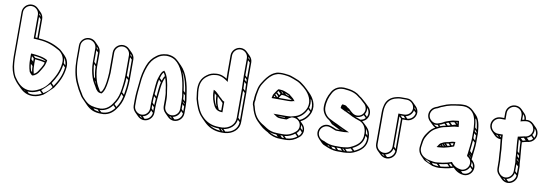

<svg xmlns="http://www.w3.org/2000/svg" viewBox="-66 -1315 5548 1934"><g transform="rotate(10 2708.5 -348.0)"><path d="M210 -738V-494H217C234 -494 247 -492 264 -491C356 -486 421 -456 482 -421C515 -396 541 -358 536 -302C528 -212 490 -148 450 -88C427 -53 398 -24 360 -4C322 17 273 36 219 21C163 6 126 -40 97 -83C79 -115 72 -144 64 -185C62 -196 61 -207 60 -219L58 -252C57 -262 57 -271 57 -282V-738C57 -779 93 -814 134 -814C175 -814 210 -779 210 -738ZM220 -342H219H210V-282C210 -238 216 -198 226 -167C227 -157 235 -150 238 -146C244 -138 251 -132 259 -126C268 -128 276 -130 283 -134L301 -146C323 -164 334 -191 348 -211C356 -226 368 -243 373 -265C378 -280 379 -288 382 -303C340 -330 280 -337 220 -342ZM260 -247V-292C295 -289 331 -285 361 -276C360 -274 360 -271 359 -269C355 -250 345 -237 336 -219C321 -198 311 -173 293 -158L275 -147C274 -147 273 -145 272 -145C265 -168 261 -194 261 -224C260 -232 260 -240 260 -247ZM245 -244V-243L225 -262V-263ZM245 -265 224 -285V-317L245 -297ZM246 -221C246 -197 249 -176 253 -158L240 -172C233 -192 228 -214 226 -240ZM245 -700V-508C239 -509 232 -509 225 -509V-720ZM242 -724 224 -741C224 -746 224 -751 223 -756C232 -747 238 -736 242 -724ZM571 -263C563 -178 528 -117 490 -60L466 -85C503 -141 538 -202 549 -285ZM571 -283 551 -304C552 -324 550 -343 545 -359C560 -339 570 -314 571 -283ZM482 -47C463 -16 433 11 401 29L375 4C395 -12 440 -56 456 -73ZM387 37C351 56 304 70 256 57L240 40C286 46 330 31 363 12ZM221 43C215 40 210 36 204 32L213 35ZM508 -418C502 -424 497 -428 491 -433C488 -435 474 -442 472 -444C415 -478 349 -500 265 -505C263 -505 262 -506 260 -506V-703C260 -728 250 -750 233 -767L197 -803C181 -819 159 -829 134 -829C84 -829 43 -787 43 -738V-282C43 -271 43 -261 44 -251L46 -219C49 -162 63 -116 85 -75C99 -55 113 -34 132 -15L168 21C190 43 217 62 250 71C308 87 364 68 403 45C417 37 498 -44 498 -44C538 -104 577 -171 586 -265C591 -317 571 -356 544 -383ZM239 -326C286 -322 333 -314 366 -295C366 -293 365 -293 365 -291C332 -300 293 -304 258 -307Z M1157 55C1185 18 1205 -23 1216 -78C1225 -125 1235 -196 1235 -252V-461C1235 -486 1225 -508 1208 -525L1172 -561C1156 -577 1133 -587 1109 -587C1060 -587 1018 -545 1018 -496V-290C1018 -273 1012 -204 1009 -190C1002 -147 994 -108 973 -85H970C967 -86 963 -86 960 -87C942 -118 923 -146 912 -182C899 -224 888 -276 888 -331V-472C888 -497 877 -519 861 -535L826 -571C809 -588 787 -597 762 -597C713 -597 671 -556 671 -507V-366C671 -275 686 -189 717 -124L744 -69C752 -56 764 -37 771 -24C785 3 801 16 821 37L856 73C893 109 935 133 1006 133C1079 138 1128 98 1157 55ZM838 -507V-366C838 -309 848 -256 862 -213C875 -169 901 -138 919 -102C924 -97 930 -90 938 -81C942 -77 950 -74 957 -72L968 -70L979 -69C1007 -97 1016 -142 1023 -188C1026 -204 1033 -271 1033 -290V-496C1033 -537 1068 -572 1109 -572C1150 -572 1184 -537 1184 -496V-287C1184 -233 1175 -162 1166 -116C1156 -63 1136 -25 1110 11C1085 50 1035 90 971 82C946 82 925 76 903 72C871 62 855 50 831 27C810 6 797 -7 785 -31C777 -45 765 -64 757 -77C749 -94 740 -112 731 -130C702 -192 685 -277 685 -366V-507C685 -548 720 -582 761 -582C802 -582 838 -548 838 -507ZM873 -469V-349L852 -369V-489ZM870 -493 852 -510C852 -515 852 -519 851 -524C860 -515 866 -505 870 -493ZM873 -328C873 -284 880 -242 889 -205L876 -219C865 -256 855 -301 853 -348ZM898 -176C901 -167 904 -159 907 -151C901 -162 894 -173 889 -185ZM1220 -458V-270L1199 -290V-478ZM1217 -482 1199 -499C1199 -504 1199 -509 1198 -514C1207 -505 1213 -494 1217 -482ZM1220 -249C1220 -200 1212 -140 1204 -95L1181 -117C1189 -159 1197 -218 1199 -269ZM1200 -77C1190 -30 1173 6 1150 39L1126 14C1149 -18 1166 -54 1177 -100ZM1142 51C1115 88 1072 121 1010 118L989 98C1048 96 1090 63 1117 27ZM987 117C971 115 955 110 940 107L924 92C937 95 952 97 968 97ZM903 92C899 89 895 87 891 84C893 85 895 85 897 86Z M1334 -5V-63C1334 -121 1340 -173 1346 -231C1351 -304 1365 -362 1385 -415C1402 -461 1429 -498 1466 -523C1489 -542 1518 -554 1557 -556C1610 -556 1644 -538 1671 -511C1733 -449 1761 -347 1775 -234C1779 -204 1785 -185 1785 -152C1786 -141 1786 -131 1786 -123V-51C1786 -9 1750 25 1709 25C1668 25 1634 -10 1634 -51V-123C1634 -156 1628 -186 1624 -212C1615 -283 1601 -365 1561 -405L1556 -401C1531 -384 1524 -351 1514 -324C1498 -280 1498 -204 1492 -153C1490 -127 1487 -89 1487 -63V-5C1487 36 1452 71 1411 71C1370 71 1334 36 1334 -5ZM1810 -196C1813 -173 1817 -157 1819 -135L1799 -155C1799 -178 1796 -195 1793 -213ZM1807 -221 1789 -239C1780 -307 1766 -374 1742 -430C1776 -376 1796 -300 1807 -221ZM1820 -113V-106L1800 -126V-133ZM1821 -85V-34L1801 -54V-105ZM1821 -13C1819 26 1786 59 1747 61L1726 39C1763 32 1792 3 1799 -34ZM1723 58C1711 54 1701 48 1692 39C1697 40 1701 40 1706 40ZM1548 -284C1537 -242 1534 -182 1529 -133L1507 -155C1512 -202 1515 -265 1525 -307ZM1553 -301 1530 -324C1538 -349 1544 -371 1559 -385C1566 -377 1572 -364 1577 -352C1565 -337 1559 -319 1553 -301ZM1527 -114C1525 -94 1523 -67 1522 -45L1502 -66C1502 -86 1503 -113 1505 -135ZM1522 -25V12L1502 -8V-45ZM1522 33C1520 72 1488 105 1449 107L1427 85C1464 78 1493 49 1500 12ZM1425 104C1413 100 1402 94 1393 85C1398 86 1402 86 1407 86ZM1617 -146C1618 -138 1618 -129 1618 -123V-51C1618 -26 1629 -3 1646 14L1681 49C1697 65 1719 76 1744 76C1794 76 1836 34 1836 -16V-88C1836 -97 1836 -106 1835 -117C1835 -152 1829 -172 1825 -201C1811 -315 1782 -421 1717 -486L1681 -522C1652 -551 1614 -572 1557 -572V-571C1515 -569 1482 -556 1456 -535C1417 -507 1389 -470 1371 -421C1350 -366 1337 -306 1332 -233C1326 -176 1319 -122 1319 -63V-5C1319 20 1330 43 1347 60L1382 95C1398 111 1421 122 1446 122C1496 122 1537 79 1537 30V-28C1537 -53 1540 -91 1542 -116C1551 -194 1553 -282 1583 -335C1596 -298 1605 -253 1610 -210C1613 -193 1616 -182 1616 -169C1617 -163 1617 -155 1617 -146Z M2188 -215 2177 -227C2168 -234 2161 -240 2156 -245L2143 -259C2130 -270 2116 -287 2097 -297L2086 -302V-288C2086 -225 2102 -182 2123 -140C2138 -113 2162 -94 2204 -94L2211 -93V-202C2202 -206 2195 -209 2188 -215ZM2359 -673V-497C2359 -484 2359 -469 2360 -453C2360 -422 2363 -390 2363 -362V-64C2363 8 2304 53 2234 58C2225 59 2216 58 2205 58C2119 58 2066 26 2024 -19C1986 -57 1961 -124 1945 -185C1941 -209 1940 -224 1936 -252C1927 -337 1950 -387 1998 -421C2025 -441 2046 -449 2085 -452C2126 -456 2159 -439 2186 -421L2211 -404L2209 -420C2208 -429 2208 -438 2208 -448C2207 -466 2207 -482 2207 -497V-673C2207 -714 2242 -749 2283 -749C2324 -749 2359 -714 2359 -673ZM2395 -635V-480L2374 -500V-655ZM2392 -659 2374 -676C2374 -681 2374 -685 2373 -690C2382 -681 2388 -671 2392 -659ZM2395 -459V-436L2375 -456V-479ZM2396 -415C2396 -391 2398 -367 2399 -345L2378 -365C2378 -388 2377 -411 2376 -435ZM2399 -324V-47L2378 -67V-344ZM2399 -26C2397 43 2341 87 2273 93L2251 71C2314 61 2369 19 2377 -47ZM2253 94H2243L2223 73H2232ZM2222 93C2174 90 2137 77 2106 56C2133 67 2165 73 2202 73ZM2142 -142 2136 -147C2118 -183 2105 -218 2102 -269L2122 -250C2122 -207 2130 -173 2142 -142ZM2196 -186V-109C2195 -109 2190 -110 2188 -110C2182 -110 2175 -112 2170 -114C2151 -152 2138 -190 2137 -244L2146 -235C2152 -229 2157 -224 2167 -215ZM2347 -737C2330 -754 2308 -764 2283 -764C2234 -764 2192 -722 2192 -673V-497C2192 -482 2192 -465 2193 -448C2193 -443 2194 -441 2194 -434C2167 -452 2129 -470 2083 -466C2042 -463 2018 -454 1990 -433C1937 -395 1912 -339 1922 -250C1926 -223 1927 -205 1931 -181C1948 -118 1972 -51 2014 -9C2016 -7 2019 -3 2021 -1L2056 34C2099 77 2155 109 2240 109C2251 109 2261 109 2271 108C2346 102 2414 53 2414 -29V-327C2414 -356 2411 -387 2411 -418C2410 -434 2410 -449 2410 -462V-638C2410 -663 2399 -685 2382 -702Z M2771 -417C2757 -418 2749 -420 2737 -420L2729 -421C2718 -414 2710 -400 2704 -391L2688 -367C2681 -357 2680 -351 2678 -340L2674 -321H2841C2849 -321 2857 -321 2863 -322C2879 -322 2888 -327 2899 -330L2908 -326L2903 -331L2905 -332L2899 -340C2885 -360 2862 -372 2845 -389C2824 -398 2799 -410 2775 -416C2771 -418 2771 -417 2771 -417ZM2699 27 2704 32C2734 51 2773 68 2822 68C2831 69 2837 69 2843 69H2885C2941 69 2981 48 3012 22C3032 8 3045 -11 3050 -35C3057 -68 3046 -96 3026 -116L3001 -142C3047 -162 3081 -204 3097 -250C3122 -330 3079 -398 3039 -438L3004 -473C2988 -489 2970 -504 2951 -518C2924 -540 2895 -551 2862 -563C2837 -572 2817 -581 2783 -583L2769 -585C2759 -586 2750 -587 2740 -587H2720C2702 -587 2683 -584 2666 -576C2621 -557 2591 -521 2565 -484L2547 -456C2531 -432 2521 -407 2515 -376C2508 -344 2501 -312 2501 -272C2498 -263 2497 -254 2497 -245C2497 -231 2500 -217 2507 -203C2510 -191 2514 -180 2517 -168C2532 -126 2549 -94 2576 -67L2612 -32C2629 -15 2650 0 2673 13ZM2878 -339C2874 -338 2868 -336 2863 -336C2856 -335 2849 -335 2841 -335H2744L2752 -348C2756 -355 2764 -366 2769 -370H2772C2815 -370 2845 -353 2878 -339ZM2736 -351 2728 -339 2704 -364 2711 -375ZM2744 -364 2719 -388C2722 -393 2727 -399 2731 -403L2755 -378C2751 -373 2747 -369 2744 -364ZM3034 -34C3030 -17 3021 -3 3008 7L2983 -18C2996 -28 3005 -42 3011 -58ZM3037 -53 3015 -75C3017 -86 3017 -97 3015 -107C3029 -93 3038 -75 3037 -53ZM2996 16C2969 37 2934 53 2888 54L2867 33C2911 29 2944 12 2971 -9ZM2867 54H2846L2826 33H2847ZM2803 52C2767 48 2737 35 2713 20L2711 19C2732 27 2757 32 2784 32ZM3072 -370C3087 -340 3094 -303 3086 -267L3063 -290C3072 -321 3071 -352 3063 -380ZM2960 -175C3004 -192 3039 -232 3058 -275L3082 -251C3066 -209 3031 -169 2989 -153C2980 -162 2968 -167 2960 -175ZM2787 17C2742 17 2705 3 2677 -15C2673 -18 2667 -22 2662 -25L2645 -36C2589 -67 2553 -106 2531 -172C2527 -186 2525 -195 2521 -209C2515 -221 2513 -233 2513 -245C2513 -253 2515 -262 2517 -270V-271C2517 -310 2522 -339 2529 -372C2535 -402 2544 -425 2559 -448L2577 -476C2602 -512 2631 -545 2672 -562C2688 -569 2704 -573 2720 -573H2740C2749 -573 2758 -572 2767 -571L2781 -569C2811 -566 2831 -558 2856 -549C2889 -537 2916 -527 2941 -506C2960 -493 2977 -479 2993 -463C3030 -426 3071 -363 3048 -290C3031 -243 2992 -199 2944 -185L2923 -179L2898 -172C2880 -170 2862 -169 2841 -169H2720L2741 -155C2754 -146 2767 -135 2792 -135C2799 -134 2804 -134 2808 -134H2849C2854 -134 2860 -135 2865 -136V-138C2872 -143 2878 -148 2883 -152L2909 -165H2925C2972 -164 3010 -124 3000 -74C2996 -53 2984 -37 2967 -25C2938 -1 2902 18 2850 18H2808C2803 18 2795 18 2787 17ZM2859 -153V-154H2860ZM2792 -150C2783 -150 2778 -151 2771 -154H2838L2843 -149H2808C2805 -149 2799 -149 2792 -150ZM2799 -392C2811 -387 2824 -382 2837 -377L2844 -369C2833 -373 2820 -378 2811 -380ZM2698 -336 2693 -340C2694 -344 2695 -348 2696 -351L2711 -336ZM2757 -404C2760 -404 2764 -403 2766 -403L2784 -385H2776Z M3358 -130H3357C3342 -138 3324 -143 3309 -148C3253 -167 3207 -130 3194 -91C3181 -54 3195 -20 3217 2L3252 38C3262 48 3273 55 3287 59C3328 76 3363 93 3421 93H3483C3492 93 3502 92 3512 91C3543 88 3558 85 3587 73C3651 44 3712 -2 3707 -96C3707 -140 3693 -175 3668 -200L3632 -235C3626 -241 3620 -246 3613 -251C3632 -257 3648 -268 3659 -284C3687 -323 3679 -373 3650 -402L3614 -437C3611 -440 3609 -442 3604 -446C3584 -462 3571 -479 3544 -494C3542 -495 3540 -498 3539 -499C3510 -524 3471 -539 3426 -546H3425C3414 -546 3393 -551 3380 -551H3368C3308 -551 3268 -518 3247 -476C3224 -435 3207 -389 3207 -324C3207 -270 3244 -224 3283 -203L3318 -167L3369 -142C3382 -136 3395 -130 3407 -124H3373C3370 -124 3363 -128 3358 -130ZM3376 -343C3385 -338 3394 -333 3404 -329L3419 -322L3424 -317L3426 -319C3455 -305 3483 -292 3510 -277C3516 -274 3523 -273 3528 -270L3544 -263L3559 -258C3565 -255 3568 -254 3573 -253C3624 -240 3657 -194 3657 -131C3662 -45 3608 -5 3546 24C3519 36 3505 38 3475 41C3465 42 3456 43 3448 43H3386C3344 43 3312 33 3284 21C3275 14 3264 13 3257 10C3222 0 3193 -43 3208 -86C3219 -119 3259 -149 3305 -134C3322 -128 3339 -121 3354 -115C3360 -112 3366 -110 3373 -110H3445C3449 -110 3454 -110 3459 -111L3502 -116L3450 -139C3422 -150 3397 -166 3367 -179C3358 -183 3348 -187 3340 -191L3290 -216C3255 -234 3223 -276 3223 -324C3223 -386 3239 -430 3261 -470C3280 -508 3314 -536 3368 -536H3380C3390 -536 3411 -531 3424 -531C3467 -525 3503 -510 3529 -488C3532 -485 3533 -484 3536 -482C3560 -469 3572 -452 3594 -434C3623 -412 3640 -367 3612 -328C3590 -297 3543 -285 3506 -311C3492 -321 3476 -336 3462 -350C3449 -357 3437 -365 3428 -374C3426 -375 3422 -378 3413 -379C3405 -381 3397 -382 3388 -383L3379 -367V-366C3377 -358 3377 -352 3376 -343ZM3643 -288C3630 -273 3612 -264 3592 -262C3582 -266 3575 -268 3565 -272L3550 -277L3536 -283C3567 -278 3599 -291 3619 -313ZM3652 -301 3628 -325C3641 -346 3644 -370 3639 -391C3661 -369 3669 -332 3652 -301ZM3692 -92C3695 -10 3646 29 3586 57L3562 33C3618 6 3669 -36 3672 -113ZM3691 -115 3671 -134C3671 -151 3668 -167 3664 -181C3678 -164 3688 -142 3691 -115ZM3571 64C3551 72 3538 74 3514 76L3493 54C3513 52 3526 49 3547 40ZM3495 77C3492 77 3489 78 3486 78L3465 57C3468 57 3470 56 3473 56ZM3465 78H3424L3404 57H3445ZM3403 77C3390 76 3378 76 3367 73L3350 56C3360 57 3371 57 3383 57ZM3337 63C3331 61 3325 59 3320 57L3309 46C3314 48 3319 49 3324 51ZM3404 -143 3401 -146C3419 -137 3437 -129 3443 -126L3444 -125H3440C3428 -131 3417 -137 3404 -143ZM3334 -176 3327 -180 3325 -182 3333 -178ZM3466 -324C3471 -319 3476 -315 3482 -310C3468 -317 3453 -324 3438 -330C3441 -329 3443 -329 3447 -328Z M3917 -550C3856 -538 3811 -501 3799 -439L3794 -414C3793 -403 3791 -391 3791 -376V-50C3791 -25 3801 -2 3818 15L3854 50C3870 66 3893 77 3918 77C3968 77 4009 35 4009 -15V-338H4053C4102 -338 4145 -380 4145 -429C4145 -454 4134 -476 4117 -493L4082 -528C4065 -545 4043 -555 4018 -555H3956C3945 -555 3931 -553 3917 -550ZM3806 -50V-376C3806 -468 3842 -521 3920 -536C3934 -539 3946 -541 3956 -541H4018C4059 -541 4095 -505 4095 -464C4095 -423 4059 -389 4018 -389H3959V-50C3959 -8 3925 26 3883 26C3841 26 3806 -8 3806 -50ZM4130 -426C4128 -388 4095 -355 4056 -353L4035 -375C4071 -382 4101 -411 4108 -447ZM4127 -450 4110 -467C4110 -472 4109 -476 4108 -481C4117 -472 4123 -462 4127 -450ZM4035 -353H4004L3984 -374H4015ZM3994 -343V-33L3974 -53V-363ZM3994 -12C3992 28 3960 60 3921 62L3899 40C3936 33 3965 4 3972 -33ZM3897 59C3885 55 3874 49 3865 40C3870 41 3874 41 3879 41Z M4443 -127C4460 -127 4479 -132 4491 -136L4508 -140C4528 -147 4549 -151 4569 -160C4571 -176 4572 -192 4574 -207L4566 -206C4542 -206 4526 -199 4510 -194C4488 -190 4463 -186 4447 -176L4429 -167C4418 -158 4410 -145 4404 -135L4396 -124H4412C4423 -125 4434 -126 4443 -127ZM4577 -575H4596C4631 -575 4661 -559 4682 -538C4717 -503 4727 -447 4731 -381C4732 -368 4733 -357 4732 -345V-272C4732 -227 4724 -182 4720 -141L4718 -120C4717 -112 4715 -105 4714 -98V-88C4741 -72 4765 -43 4754 -1C4746 32 4706 68 4662 54L4652 52C4619 44 4592 23 4574 -3C4572 -2 4570 0 4568 0H4567L4533 11C4503 19 4467 25 4430 28C4404 31 4377 26 4354 21C4290 10 4231 -30 4245 -109C4249 -140 4253 -170 4263 -192C4285 -236 4314 -280 4358 -302L4376 -311C4401 -324 4423 -333 4455 -338C4492 -344 4527 -360 4566 -360H4580L4579 -370C4577 -389 4576 -405 4573 -422C4557 -420 4545 -420 4531 -417C4508 -417 4488 -407 4472 -403C4457 -400 4445 -393 4431 -388C4414 -376 4390 -366 4368 -360C4307 -343 4247 -410 4283 -471C4296 -493 4314 -503 4341 -511C4357 -519 4369 -528 4384 -532C4400 -537 4413 -545 4427 -549C4452 -557 4486 -565 4515 -568C4533 -569 4557 -575 4577 -575ZM4603 51 4615 63C4634 82 4658 95 4684 102L4694 104C4748 118 4794 80 4804 38C4813 2 4800 -28 4780 -48L4765 -63C4766 -69 4767 -76 4768 -83L4770 -104C4774 -144 4782 -190 4782 -237V-309C4783 -321 4782 -334 4781 -347C4776 -416 4765 -476 4728 -513L4692 -549C4668 -573 4635 -590 4596 -590H4577C4555 -590 4530 -584 4513 -582C4482 -579 4449 -571 4423 -563C4407 -558 4393 -550 4380 -546C4363 -541 4350 -533 4335 -525C4308 -516 4286 -506 4270 -479C4247 -439 4257 -396 4284 -369L4320 -334C4328 -326 4338 -319 4349 -314C4322 -300 4298 -277 4281 -252C4269 -235 4257 -219 4249 -198C4237 -173 4235 -141 4231 -111C4223 -67 4236 -33 4261 -8L4296 28C4304 36 4387 71 4387 71C4410 76 4439 81 4467 78C4504 75 4540 70 4572 61ZM4551 -380C4536 -378 4523 -372 4512 -369L4488 -392C4501 -396 4516 -400 4529 -401ZM4496 -364C4488 -361 4477 -358 4469 -356L4448 -378L4472 -387ZM4744 -463C4754 -436 4760 -402 4764 -366L4745 -385C4743 -417 4738 -448 4731 -476ZM4766 -343C4767 -338 4767 -333 4767 -328L4747 -348V-363ZM4767 -307V-255L4746 -275V-327ZM4767 -234C4767 -196 4760 -157 4756 -121L4735 -143C4738 -177 4744 -215 4746 -254ZM4755 -102 4754 -100 4733 -122V-123ZM4753 -81C4753 -80 4752 -78 4752 -77L4730 -100C4730 -101 4731 -102 4731 -103ZM4788 39C4778 71 4741 100 4699 90L4681 71C4720 71 4751 46 4764 15ZM4791 21 4769 -1C4772 -14 4772 -26 4770 -37C4784 -23 4793 -3 4791 21ZM4655 74C4649 71 4643 67 4638 63C4641 64 4643 65 4646 66ZM4556 49C4530 55 4500 60 4469 63L4448 41C4478 38 4507 33 4533 26ZM4572 45 4549 22 4566 16 4589 40ZM4449 64C4429 64 4410 61 4392 57L4376 40C4393 43 4410 45 4428 43ZM4364 50C4340 43 4320 31 4304 15C4323 23 4341 31 4348 34ZM4543 -166 4526 -183C4536 -186 4546 -190 4558 -191C4557 -185 4556 -178 4555 -170C4551 -168 4547 -167 4543 -166ZM4527 -161C4520 -159 4512 -156 4503 -154L4484 -174C4493 -176 4502 -177 4510 -179ZM4459 -143 4444 -158 4450 -161 4466 -144C4464 -143 4461 -143 4459 -143ZM4483 -149 4463 -168C4464 -168 4466 -170 4467 -170L4486 -150C4485 -150 4484 -149 4483 -149ZM4437 -141C4433 -141 4429 -140 4425 -140C4427 -142 4428 -145 4430 -148ZM4396 -337 4384 -349C4401 -354 4417 -361 4433 -371L4452 -352C4431 -348 4413 -344 4396 -337ZM4382 -331C4377 -329 4373 -326 4368 -324C4354 -327 4341 -334 4331 -344C4343 -342 4355 -342 4368 -345ZM4548 -404C4552 -405 4555 -405 4561 -406C4561 -404 4562 -399 4562 -396V-395V-390Z M5184 -584V-524L5193 -527C5204 -530 5215 -533 5226 -534L5238 -536C5299 -545 5352 -471 5309 -414C5296 -397 5280 -387 5260 -384L5248 -383C5232 -380 5213 -375 5200 -372C5195 -372 5189 -370 5184 -369V-363C5184 -311 5191 -267 5194 -219C5195 -202 5198 -186 5198 -172V-167C5199 -159 5200 -149 5200 -137V-136C5202 -127 5203 -118 5204 -111V-19C5204 22 5169 58 5128 58C5087 58 5052 22 5052 -19L5051 -100C5051 -114 5048 -128 5048 -140V-142C5047 -151 5046 -159 5046 -167C5046 -230 5032 -290 5032 -356V-363H4982C4941 -363 4906 -399 4906 -440C4906 -481 4940 -515 4982 -515H5032V-584C5032 -625 5067 -659 5108 -659C5149 -659 5184 -625 5184 -584ZM5031 -167C5031 -166 5033 -140 5033 -140C5033 -125 5036 -111 5036 -100L5037 -19C5037 6 5047 28 5064 45L5099 81C5116 98 5138 108 5163 108C5212 108 5254 65 5254 16V-76C5253 -84 5252 -92 5250 -102C5250 -112 5249 -124 5248 -133V-137C5248 -153 5245 -169 5244 -185C5241 -232 5235 -272 5234 -321H5236H5237C5253 -325 5268 -330 5285 -333L5297 -334C5321 -339 5341 -349 5356 -370C5386 -410 5377 -460 5347 -490L5312 -525C5293 -544 5265 -555 5234 -550C5234 -574 5223 -596 5207 -612L5172 -648C5155 -665 5133 -674 5108 -674C5058 -674 5017 -633 5017 -584V-530H4982C4932 -530 4891 -490 4891 -440C4891 -415 4901 -393 4918 -376L4953 -340C4970 -323 4992 -313 5017 -313H5018C5021 -265 5031 -213 5031 -167ZM5340 -374C5329 -361 5315 -353 5299 -350L5276 -373C5291 -378 5305 -387 5316 -399ZM5349 -386 5325 -411C5339 -433 5342 -456 5337 -478C5360 -455 5368 -418 5349 -386ZM5269 -345C5258 -342 5248 -339 5239 -337L5216 -360C5226 -363 5235 -366 5246 -368ZM5219 -325C5219 -282 5224 -243 5227 -204L5208 -223C5205 -265 5200 -302 5199 -345ZM5229 -181C5230 -172 5231 -163 5232 -156L5212 -175C5212 -183 5212 -192 5211 -200ZM5235 -98 5236 -97 5218 -114V-115ZM5234 -120 5214 -140V-148L5233 -129C5233 -126 5234 -123 5234 -120ZM5239 -73V-2L5218 -22V-93ZM5239 19C5237 57 5204 91 5166 93L5145 71C5181 64 5210 34 5217 -2ZM5142 90C5130 86 5120 80 5111 71C5116 72 5120 72 5125 72ZM4996 -331C4984 -335 4973 -341 4964 -350C4969 -349 4974 -349 4979 -349ZM5219 -548C5212 -547 5206 -546 5198 -544V-584C5198 -590 5198 -595 5197 -601C5211 -587 5219 -569 5219 -549ZM5000 -348H5017V-331Z"/></g></svg>

Font: Blanket
Style: Ugh
Weight: 900
Foundry: Cannot Into Space Fonts
Version: Version 0.9